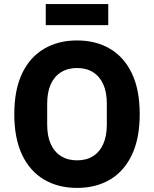

<svg xmlns="http://www.w3.org/2000/svg" viewBox="-20 -908 754 940"><path d="M357 12Q265 12 195.5 -29Q126 -70 88 -150.5Q50 -231 50 -349Q50 -468 88 -548Q126 -628 195.5 -669Q265 -710 357 -710Q450 -710 519 -669Q588 -628 626 -548Q664 -468 664 -349Q664 -231 626 -150.5Q588 -70 519 -29Q450 12 357 12ZM357 -123Q403 -123 435.5 -143.5Q468 -164 485.5 -203Q503 -242 503 -297V-401Q503 -457 485.5 -495.5Q468 -534 435.5 -554.5Q403 -575 357 -575Q312 -575 279 -554.5Q246 -534 228.5 -495.5Q211 -457 211 -401V-297Q211 -242 228.5 -203Q246 -164 279 -143.5Q312 -123 357 -123ZM204 -785V-888H510V-785Z"/></svg>

Font: IBM Plex Sans
Style: Bold
Weight: 700
Designer: Mike Abbink, Paul van der Laan, Pieter van Rosmalen
Foundry: Bold Monday
Version: Version 3.201